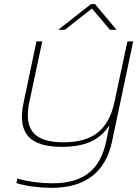

<svg xmlns="http://www.w3.org/2000/svg" viewBox="-20 -700 663 927"><path d="M521 -17 623 -500H595L533 -209C504 -72 427 -13 286 -13C146 -13 93 -72 122 -209L184 -500H156L94 -205C62 -54 125 9 279 9C387 9 460 -22 505 -91H508L493 -19C464 117 387 185 233 185C183 185 118 178 64 162L59 184C107 199 174 207 228 207C395 207 490 129 521 -17ZM261 -556H293L424 -659L511 -556H543L439 -680H419Z"/></svg>

Font: LT Wave Thin
Style: Italic
Weight: 100
Designer: Daniel Lyons
Version: Version 2.5 (Glyphs App)